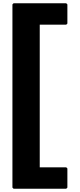

<svg xmlns="http://www.w3.org/2000/svg" viewBox="-20 -887 488 1174"><path d="M63 -867 56 -860V260L63 267H385L392 260V143L385 136H223V-736H385L392 -743V-860L385 -867Z"/></svg>

Font: Hussar Woodtype
Style: Blk
Weight: 900
Foundry: Cannot Into Space Fonts
Version: Version 1.07